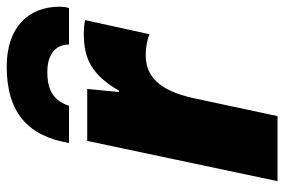

<svg xmlns="http://www.w3.org/2000/svg" viewBox="-154 -672 827 558"><g transform="rotate(-90 259.0 -393.5)"><path d="M122 -606H230C247 -658 286 -669 328 -669C376 -669 408 -648 408 -606H514C516 -611 518 -621 518 -633C518 -726 456 -787 344 -787C209 -787 142 -724 122 -606ZM11 0H200L252 -243C275 -349 319 -383 378 -383C402 -383 424 -378 438 -372L479 -559C473 -561 454 -563 440 -563C365 -563 320 -539 274 -461H270L279 -553H128Z"/></g></svg>

Font: Noto Sans Black
Style: Italic
Weight: 900
Italic angle: -12°
Designer: Monotype Design Team
Foundry: Monotype Imaging Inc.
Version: Version 2.013